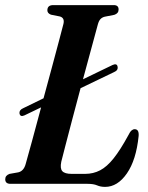

<svg xmlns="http://www.w3.org/2000/svg" viewBox="-26 -720 578 752"><path d="M50.5 -275Q48.5 -289.5 65.5 -296.5L144.5 -335Q161.5 -396.5 177.2 -455.8Q193 -515 205.2 -560.5Q217.5 -606 222.5 -626.5Q228 -650 208.5 -655.5L173.5 -662.5Q159.5 -668 159.5 -679.5Q159.5 -700 182.5 -700H419.5Q438.5 -700 438.5 -683Q438.5 -667.5 422 -662L384 -654.5Q374 -652 367.5 -645.2Q361 -638.5 357 -623.5Q349.5 -595 333.5 -536.8Q317.5 -478.5 299 -409.5L415 -465.5Q432 -473 434.5 -459Q437.5 -444.5 420.5 -437.5L289.5 -374.5Q273 -312.5 257.2 -253Q241.5 -193.5 230 -149Q218.5 -104.5 214 -86.5Q208.5 -60 218.2 -49.5Q228 -39 254.5 -39H307.5Q339.5 -39 366.2 -53Q393 -67 419.2 -100Q445.5 -133 476.5 -190Q483 -203.5 489 -208.8Q495 -214 501.5 -214Q519 -214 517 -187.5Q507.5 -93.5 471 -40.8Q434.5 12 385.5 12Q368 12 354.2 6Q340.5 0 316.5 0H15Q-5.5 0 -5.5 -18Q-5.5 -33 11.5 -39L45.5 -45Q67 -50 74.5 -77.5Q82 -104 98.8 -165.2Q115.5 -226.5 135 -299.5L69.5 -268Q53.5 -261 50.5 -275Z"/></svg>

Font: Fraunces 144pt Soft SemiBold
Style: Italic
Weight: 600
Italic angle: -16°
Version: Version 1.000;[b76b70a41]